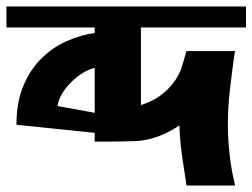

<svg xmlns="http://www.w3.org/2000/svg" viewBox="-23 -577 781 594"><path d="M270 -228V-367Q253 -363 234.5 -352Q216 -341 199.5 -325Q183 -309 170.5 -289.5Q158 -270 155 -249ZM270 -492H-3V-557H738V-492H413V-252Q426 -256 443.5 -264Q461 -272 478 -285Q495 -298 510.5 -317Q526 -336 537 -362L554 -419H704L699 -385Q694 -349 688 -297Q682 -245 682 -190Q682 -159 684.5 -129Q687 -99 690.5 -74.5Q694 -50 698 -31.5Q702 -13 704 -5V-3H554L545 -63Q540 -93 536.5 -124.5Q533 -156 532 -189Q474 -150 414 -142H413Q408 -141 393.5 -140.5Q379 -140 360.5 -139.5Q342 -139 322.5 -139Q303 -139 290 -139H270V-166L28 -191V-199Q29 -265 50.5 -314.5Q72 -364 106.5 -397.5Q141 -431 184 -450Q227 -469 270 -475Z"/></svg>

Font: Shorif Bongobondhu ANSI V1
Style: Regular
Weight: 400
Designer: Shorif Uddin Shishir, Shorif art & Design, e-mail : shorifart@gmail.com, facebook : Shorif2001
Foundry: Lipighor Font Foundry
Version: Designed by Shorif Uddin Shishir | Developed by Niladri Shek